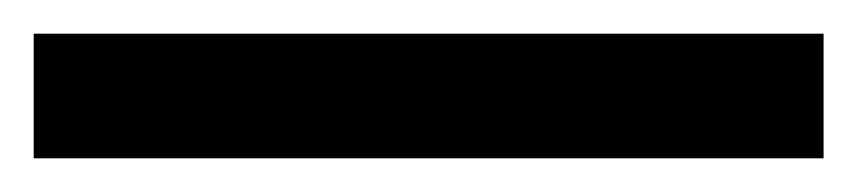

<svg xmlns="http://www.w3.org/2000/svg" viewBox="-23 -905 509 114"><path d="M466 -811H-3V-885H466Z"/></svg>

Font: Noto Sans Tamil UI Condensed Medium
Style: Regular
Weight: 500
Width: 3
Designer: Jelle Bosma - Monotype Design Team
Foundry: Monotype Imaging Inc.
Version: Version 2.004; ttfautohint (v1.8.4.7-5d5b)